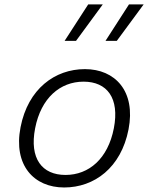

<svg xmlns="http://www.w3.org/2000/svg" viewBox="-20 -818 660 850"><path d="M549 -245C582 -414.5 489.5 -512 356 -512C223 -512 104 -424.5 71 -255C38 -85.5 131 12 264 12C397.5 12 516 -75.5 549 -245ZM484 -250C458 -116 374 -43.5 270 -43.5C166 -43.5 109.5 -116 135.5 -250C161.5 -384 246 -456.5 350 -456.5C454 -456.5 510 -384 484 -250ZM266 -637H316.5L435 -798.5H370.5ZM447 -637H497L616 -798.5H551Z"/></svg>

Font: Monaspace Neon ExtraLight
Style: Italic
Weight: 200
Italic angle: -11°
Designer: Riley Cran & the Lettermatic Team
Foundry: Lettermatic
Version: Version 1.200 (Monaspace Neon)